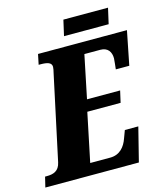

<svg xmlns="http://www.w3.org/2000/svg" viewBox="-147 -953 901 1047"><g transform="rotate(-15 304.0 -429.5)"><path d="M290 -771H542L562 -859H310ZM-22 0H506L554 -191H478L462 -148C447 -104 417 -66 362 -66H249L306 -340H494L509 -406H322L372 -648H462C505 -648 522 -619 522 -584C522 -577 517 -532 516 -523H592L630 -714H128L116 -656H126C164 -656 189 -650 189 -625C189 -617 186 -603 183 -591L81 -115C71 -67 38 -58 2 -58H-8Z"/></g></svg>

Font: Noto Serif Condensed Black
Style: Italic
Weight: 900
Width: 3
Italic angle: -12°
Designer: Monotype Design Team
Foundry: Monotype Imaging Inc.
Version: Version 2.013